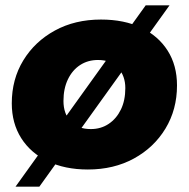

<svg xmlns="http://www.w3.org/2000/svg" viewBox="-20 -624 705 717"><path d="M308 9Q222 9 158 -22Q94 -53 59 -108.5Q24 -164 24 -238Q24 -328 67 -398.5Q110 -469 185 -510Q260 -551 357 -551Q444 -551 507.5 -520.5Q571 -490 606 -435Q641 -380 641 -305Q641 -215 598 -144Q555 -73 480 -32Q405 9 308 9ZM319 -142Q357 -142 386 -161.5Q415 -181 431.5 -215Q448 -249 448 -295Q448 -340 421.5 -370Q395 -400 346 -400Q308 -400 279 -381Q250 -362 233.5 -327.5Q217 -293 217 -247Q217 -199 244 -170.5Q271 -142 319 -142ZM38 73 524 -604H613L127 73Z"/></svg>

Font: Montserrat Thin ExtraBold
Style: Italic
Weight: 800
Italic angle: -11.3°
Version: Version 9.000